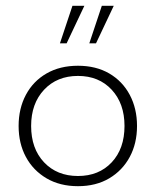

<svg xmlns="http://www.w3.org/2000/svg" viewBox="-20 -630 536 660"><path d="M248 10Q186 10 140 -17Q94 -44 69 -90.5Q44 -137 44 -197Q44 -257 69 -304Q94 -351 140 -377.5Q186 -404 248 -404Q310 -404 355.5 -377.5Q401 -351 426 -304Q451 -257 451 -197Q451 -137 426 -90.5Q401 -44 355.5 -17Q310 10 248 10ZM248 -25Q320 -25 364 -72Q408 -119 408 -197Q408 -274 364 -321.5Q320 -369 248 -369Q176 -369 131.5 -321.5Q87 -274 87 -197Q87 -119 131.5 -72Q176 -25 248 -25ZM186 -481 229 -610H270L209 -481ZM287 -481 330 -610H371L310 -481Z"/></svg>

Font: Rokkitt ExtraLight
Style: Regular
Weight: 250
Version: Version 3.103